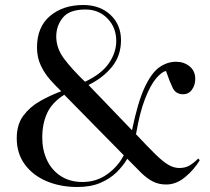

<svg xmlns="http://www.w3.org/2000/svg" viewBox="-20 -734 839 768"><path d="M289 14Q222 14 167 -9Q112 -32 79.5 -76Q47 -120 47 -181Q47 -236 73.5 -271.5Q100 -307 141 -330Q182 -353 225 -369Q205 -388 182 -413.5Q159 -439 143.5 -471.5Q128 -504 128 -544Q128 -626 180 -670Q232 -714 313 -714Q380 -714 422 -674.5Q464 -635 464 -573Q464 -512 428.5 -467.5Q393 -423 334 -394L508 -213Q531 -325 558.5 -384Q586 -443 617.5 -465Q649 -487 684 -487Q716 -487 738.5 -468.5Q761 -450 761 -418Q761 -394 748 -375.5Q735 -357 712 -357Q683 -357 670.5 -383Q658 -409 644 -450Q627 -447 604.5 -420.5Q582 -394 560.5 -339.5Q539 -285 524 -197Q571 -147 601 -117.5Q631 -88 653 -75Q675 -62 697 -62Q721 -62 738 -72Q755 -82 773 -100L779 -93Q757 -56 721 -26Q685 4 645 4Q615 4 591.5 -8Q568 -20 544.5 -43Q521 -66 489 -99Q473 -71 446.5 -45Q420 -19 381.5 -2.5Q343 14 289 14ZM320 -407Q386 -438 415.5 -481Q445 -524 445 -570Q445 -624 410 -660Q375 -696 322 -696Q258 -696 231.5 -663.5Q205 -631 205 -588Q205 -541 236 -499.5Q267 -458 320 -407ZM310 -6Q366 -6 409.5 -37.5Q453 -69 475 -113L237 -355Q188 -324 168.5 -281.5Q149 -239 149 -184Q149 -134 168 -93.5Q187 -53 223.5 -29.5Q260 -6 310 -6Z"/></svg>

Font: Display Regular
Style: Regular
Weight: 400
Designer: Latin by Veronika Burian and Jose Scaglione. Greek by Irene Vlachou. Cyrillic by Vera Evstafieva.
Foundry: TypeTogether
Version: Version 3.002